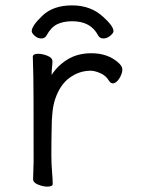

<svg xmlns="http://www.w3.org/2000/svg" viewBox="-20 -684 540 714"><path d="M156 10Q140 10 121.5 2.5Q103 -5 103 -18L105 -81Q105 -378 104 -398Q102 -454 102 -474Q103 -484 122 -484Q138 -484 156.5 -476.5Q175 -469 175 -456Q175 -446 173.5 -434Q172 -422 172 -405Q193 -439 230.5 -462.5Q268 -486 320 -486Q380 -486 419 -452Q435 -438 435 -426Q435 -410 423.5 -392Q412 -374 399 -374Q392 -374 385 -384Q374 -403 353 -412Q332 -421 317 -421Q275 -421 239 -395Q203 -369 185 -315Q172 -278 172 -201Q171 -163 171 -106Q171 -75 173.5 -46Q176 -17 176 0Q176 10 156 10ZM134 -541Q120 -541 109 -551Q98 -561 98 -568Q98 -588 138 -626Q178 -664 248 -664Q318 -664 364 -621Q402 -587 402 -568Q402 -561 390 -551Q378 -541 365 -541Q351 -541 345 -552Q318 -605 249 -605Q216 -605 193 -594Q170 -583 153 -552Q147 -541 134 -541Z"/></svg>

Font: LXGW WenKai Mono Lite
Style: Regular
Weight: 400
Monospace: yes
Designer: LXGW / Fontworks Inc.
Foundry: LXGW / Fontworks Inc.
Version: Version 1.520; June 14, 2025